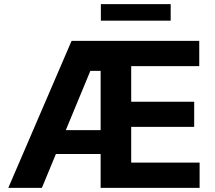

<svg xmlns="http://www.w3.org/2000/svg" viewBox="-20 -904 1034 924"><path d="M324.4 -707.2H938.9V-585.8H611.4V-414.5H914.5V-293.3H611.4V-121.4H940.6V0H464.3V-562.8H414.8L181.6 0H20ZM181.8 -277.8H547.9V-162.9H181.8ZM801.4 -804.5H465.4V-884H801.4Z"/></svg>

Font: Pretendard Variable
Style: Regular
Weight: 400
Designer: Base glyphs from Inter by Rasmus Andersson; Hangul glyphs from Noto Sans CJK(Source Han Sans) by Jang Soo-young and Kang
Foundry: Kil Hyung-jin
Version: Version 1.100;FEAKit 1.0